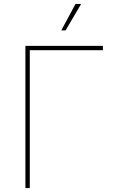

<svg xmlns="http://www.w3.org/2000/svg" viewBox="-20 -962 605 982"><path d="M506.3 -727.5V-705.1H132.3V0H109.9V-727.5ZM293.5 -806.6 366.2 -941.9H395L315.4 -806.6Z"/></svg>

Font: Inter 16pt Thin
Style: Regular
Weight: 250
Version: Version 4.001;git-66647c0bb